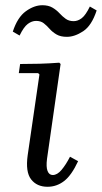

<svg xmlns="http://www.w3.org/2000/svg" viewBox="-20 -705 390 735"><path d="M248 -105 279 -88Q254 -34 225.5 -12Q197 10 162 10Q121 10 99 -18.5Q77 -47 86 -111L131 -420L126 -425H52L57 -460Q96 -460 131.5 -461Q167 -462 207 -465L212 -460L160 -97Q156 -66 162 -50.5Q168 -35 182 -35Q199 -35 215.5 -54.5Q232 -74 248 -105ZM324 -680 350 -665Q331 -607 298.5 -585.5Q266 -564 236 -564Q212 -564 196.5 -573Q181 -582 170 -594.5Q159 -607 147.5 -616Q136 -625 118 -625Q102 -625 86.5 -613.5Q71 -602 55 -569L29 -584Q47 -639 79 -662Q111 -685 142 -685Q165 -685 180.5 -676Q196 -667 207.5 -654.5Q219 -642 231.5 -633Q244 -624 262 -624Q278 -624 293 -635.5Q308 -647 324 -680Z"/></svg>

Font: Brygada 1918
Style: Italic
Weight: 400
Italic angle: -8°
Designer: Mateusz Machalski | Borys Kosmynka | Przemek Hoffer
Foundry: NIEPODLEGLA 2018
Version: Version 3.006